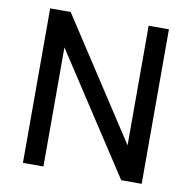

<svg xmlns="http://www.w3.org/2000/svg" viewBox="-79 -791 872 870"><g transform="rotate(10 356.5 -355.5)"><path d="M628.9 0V-710.9H535.6V-160.6L176.8 -710.9H82.5V0H176.8V-547.9L534.7 0Z"/></g></svg>

Font: Roboto1
Style: rg
Weight: 400
Designer: Google
Version: Version 2.137; 2017